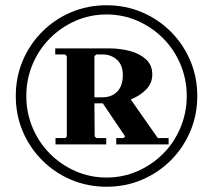

<svg xmlns="http://www.w3.org/2000/svg" viewBox="-20 -700 810 730"><path d="M385 10Q313 10 250.5 -16.5Q188 -43 140.5 -90.5Q93 -138 66.5 -200.5Q40 -263 40 -335Q40 -407 66.5 -469.5Q93 -532 140.5 -579.5Q188 -627 250.5 -653.5Q313 -680 385 -680Q457 -680 519.5 -653.5Q582 -627 629.5 -579.5Q677 -532 703.5 -469.5Q730 -407 730 -335Q730 -263 703.5 -200.5Q677 -138 629.5 -90.5Q582 -43 519.5 -16.5Q457 10 385 10ZM385 -25Q448 -25 503.5 -49.5Q559 -74 601 -116.5Q643 -159 666.5 -215.5Q690 -272 690 -335Q690 -398 666.5 -454.5Q643 -511 601 -553.5Q559 -596 503.5 -620.5Q448 -645 385 -645Q322 -645 266.5 -620.5Q211 -596 169 -553.5Q127 -511 103.5 -454.5Q80 -398 80 -335Q80 -272 103.5 -215.5Q127 -159 169 -116.5Q211 -74 266.5 -49.5Q322 -25 385 -25ZM191 -151V-175H228L234 -181V-486L228 -493H190V-516H397Q435 -516 472.5 -506.5Q510 -497 534.5 -475Q559 -453 559 -417Q559 -383 535 -359Q511 -335 477 -322L580 -175H621V-151H422V-175H449L456 -181L371 -307H339L340 -181L347 -175H384V-151ZM339 -330H370Q404 -330 425.5 -351.5Q447 -373 447 -415Q447 -453 424.5 -473Q402 -493 370 -493H346L339 -486Z"/></svg>

Font: Brygada 1918
Style: Bold
Weight: 700
Designer: Mateusz Machalski | Borys Kosmynka | Przemek Hoffer
Foundry: NIEPODLEGLA 2018
Version: Version 3.006